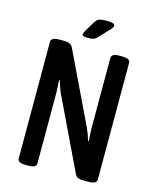

<svg xmlns="http://www.w3.org/2000/svg" viewBox="-127 -953 844 1041"><g transform="rotate(15 295.0 -432.5)"><path d="M119 2Q94 2 83.5 -4.5Q73 -11 73 -23V-677Q73 -702 119 -702H143Q165 -702 176.5 -697Q188 -692 195 -679L388 -277Q394 -264 400.5 -245.5Q407 -227 412 -211L416 -212Q415 -224 413.5 -243Q412 -262 412 -280V-677Q412 -689 422.5 -695.5Q433 -702 458 -702H471Q496 -702 506.5 -695.5Q517 -689 517 -677V-23Q517 2 471 2H444Q423 2 412.5 -2.5Q402 -7 395 -20L201 -425Q196 -437 189.5 -455Q183 -473 178 -490L174 -489Q175 -474 176.5 -456Q178 -438 178 -421V-23Q178 -11 167.5 -4.5Q157 2 132 2ZM264 -751Q234 -751 234 -762Q234 -769 242 -784L277 -842Q286 -857 299 -862Q312 -867 338 -867Q366 -867 376.5 -863Q387 -859 387 -851Q387 -841 366 -820L315 -766Q305 -756 294.5 -753.5Q284 -751 264 -751Z"/></g></svg>

Font: Asap Condensed Medium
Style: Regular
Weight: 500
Width: 3
Designer: Pablo Cosgaya
Foundry: Omnibus-Type
Version: Version 3.001; ttfautohint (v1.8.4.7-5d5b)